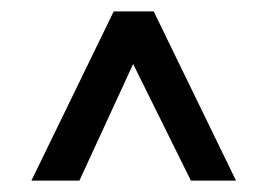

<svg xmlns="http://www.w3.org/2000/svg" viewBox="-20 -629 468 336"><path d="M179 -609H249L393 -313H314L213 -517L119 -313H35Z"/></svg>

Font: TajawalTap Med
Style: Regular
Weight: 500
Designer: Boutros Fonts
Foundry: Created by Boutros International 2017
Version: Version 2.700